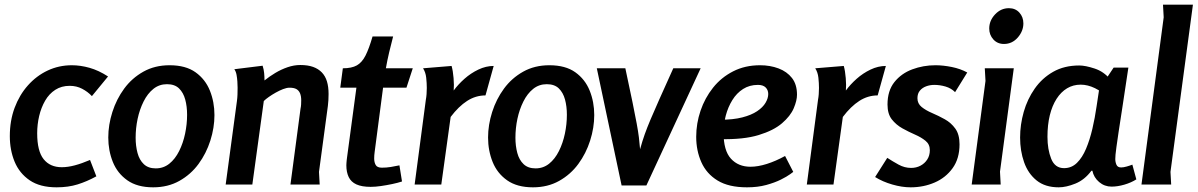

<svg xmlns="http://www.w3.org/2000/svg" viewBox="-20 -789 5121 821"><path d="M373 -378Q355 -397 331 -409.5Q307 -422 278 -422Q243 -422 216.5 -405Q190 -388 173 -358.5Q156 -329 147.5 -293Q139 -257 139 -219Q139 -143 166.5 -108.5Q194 -74 244 -74Q270 -74 300 -82Q330 -90 365 -105L392 -35Q352 -13 312 -0.5Q272 12 222 12Q151 12 107 -18Q63 -48 42.5 -97.5Q22 -147 22 -207Q22 -273 42.5 -328Q63 -383 99.5 -424Q136 -465 184 -487.5Q232 -510 287 -510Q324 -510 363 -499Q402 -488 442 -462Z M635 12Q567 12 524.5 -18Q482 -48 462.5 -96.5Q443 -145 443 -201Q443 -255 460.5 -310Q478 -365 511 -410Q544 -455 593 -482.5Q642 -510 705 -510Q774 -510 816 -480Q858 -450 877.5 -401.5Q897 -353 897 -297Q897 -243 879.5 -188Q862 -133 829 -88Q796 -43 747 -15.5Q698 12 635 12ZM646 -69Q679 -69 704 -89Q729 -109 746 -143Q763 -177 771.5 -217.5Q780 -258 780 -298Q780 -334 772 -363.5Q764 -393 745.5 -411Q727 -429 694 -429Q661 -429 636 -409Q611 -389 594 -355Q577 -321 568.5 -281Q560 -241 560 -200Q560 -165 568 -135Q576 -105 595 -87Q614 -69 646 -69Z M1103 -508Q1108 -492 1109.5 -476.5Q1111 -461 1111 -445Q1132 -462 1157 -477Q1182 -492 1209.5 -501.5Q1237 -511 1264 -511Q1296 -511 1318.5 -503Q1341 -495 1356 -479.5Q1371 -464 1378 -441Q1385 -418 1385 -387Q1385 -360 1382 -336L1344 -54L1347 0H1222L1265 -324Q1267 -333 1267.5 -342Q1268 -351 1268 -360Q1268 -378 1263 -390Q1258 -402 1247.5 -408Q1237 -414 1218 -414Q1206 -414 1190.5 -408Q1175 -402 1159 -393Q1143 -384 1129.5 -374.5Q1116 -365 1108 -357L1059 0H945L993 -356Q995 -370 995.5 -384.5Q996 -399 996 -414Q996 -426 995 -440.5Q994 -455 991.5 -469Q989 -483 982 -493Z M1661 -633Q1652 -599 1644 -565Q1636 -531 1630 -497H1745L1718 -414H1618L1582 -139Q1581 -132 1580.5 -125Q1580 -118 1580 -111Q1580 -95 1586.5 -83.5Q1593 -72 1613 -72Q1632 -72 1651 -75Q1670 -78 1688 -82L1699 -13Q1681 -7 1657 -2Q1633 3 1609 6.5Q1585 10 1565 10Q1527 10 1504 -0.5Q1481 -11 1471 -32Q1461 -53 1461 -82Q1461 -87 1461.5 -92.5Q1462 -98 1462.5 -104Q1463 -110 1464 -116L1504 -414H1435L1446 -497Q1484 -497 1506 -509.5Q1528 -522 1543 -551.5Q1558 -581 1573 -633Z M1911 -507Q1917 -486 1919.5 -455Q1922 -424 1920 -402Q1939 -428 1966 -452Q1993 -476 2025.5 -491.5Q2058 -507 2091 -507L2056 -381Q2014 -381 1977.5 -357.5Q1941 -334 1907 -289L1867 0H1753L1801 -363Q1803 -373 1804 -386.5Q1805 -400 1805 -413Q1805 -433 1802.5 -456.5Q1800 -480 1789 -497Z M2259 12Q2191 12 2148.5 -18Q2106 -48 2086.5 -96.5Q2067 -145 2067 -201Q2067 -255 2084.5 -310Q2102 -365 2135 -410Q2168 -455 2217 -482.5Q2266 -510 2329 -510Q2398 -510 2440 -480Q2482 -450 2501.5 -401.5Q2521 -353 2521 -297Q2521 -243 2503.5 -188Q2486 -133 2453 -88Q2420 -43 2371 -15.5Q2322 12 2259 12ZM2270 -69Q2303 -69 2328 -89Q2353 -109 2370 -143Q2387 -177 2395.5 -217.5Q2404 -258 2404 -298Q2404 -334 2396 -363.5Q2388 -393 2369.5 -411Q2351 -429 2318 -429Q2285 -429 2260 -409Q2235 -389 2218 -355Q2201 -321 2192.5 -281Q2184 -241 2184 -200Q2184 -165 2192 -135Q2200 -105 2219 -87Q2238 -69 2270 -69Z M2654 -497Q2673 -409 2684.5 -352.5Q2696 -296 2702.5 -261Q2709 -226 2712 -201Q2715 -176 2717 -151Q2727 -187 2737 -215Q2747 -243 2761.5 -277.5Q2776 -312 2799 -363.5Q2822 -415 2859 -497H2976L2744 4H2638L2532 -497Z M3230 -510Q3273 -510 3309 -496.5Q3345 -483 3366.5 -455.5Q3388 -428 3388 -384Q3388 -359 3374 -326Q3360 -293 3324 -262Q3288 -231 3224 -211.5Q3160 -192 3061 -194V-277Q3115 -277 3154 -287Q3193 -297 3217.5 -313.5Q3242 -330 3253.5 -349.5Q3265 -369 3265 -387Q3265 -404 3254 -415Q3243 -426 3221 -426Q3185 -426 3157.5 -408.5Q3130 -391 3111.5 -361Q3093 -331 3083.5 -295Q3074 -259 3074 -221Q3074 -145 3105.5 -110.5Q3137 -76 3189 -76Q3221 -76 3259 -88Q3297 -100 3337 -122L3372 -54Q3372 -54 3358.5 -44Q3345 -34 3319 -21Q3293 -8 3256.5 2Q3220 12 3174 12Q3096 12 3048.5 -17Q3001 -46 2979 -95.5Q2957 -145 2957 -204Q2957 -261 2975.5 -315.5Q2994 -370 3029 -414Q3064 -458 3115 -484Q3166 -510 3230 -510Z M3588 -507Q3594 -486 3596.5 -455Q3599 -424 3597 -402Q3616 -428 3643 -452Q3670 -476 3702.5 -491.5Q3735 -507 3768 -507L3733 -381Q3691 -381 3654.5 -357.5Q3618 -334 3584 -289L3544 0H3430L3478 -363Q3480 -373 3481 -386.5Q3482 -400 3482 -413Q3482 -433 3479.5 -456.5Q3477 -480 3466 -497Z M4064 -395Q4047 -412 4023 -419Q3999 -426 3975 -426Q3957 -426 3940.5 -420Q3924 -414 3913.5 -401.5Q3903 -389 3903 -369Q3903 -346 3921 -331.5Q3939 -317 3966 -305.5Q3993 -294 4020 -279Q4047 -264 4065 -239Q4083 -214 4083 -172Q4083 -111 4053.5 -70Q4024 -29 3976.5 -8.5Q3929 12 3874 12Q3837 12 3795.5 0Q3754 -12 3722 -32L3774 -114Q3797 -99 3822.5 -85Q3848 -71 3876 -71Q3898 -71 3916 -80.5Q3934 -90 3945 -107Q3956 -124 3956 -147Q3956 -172 3937.5 -187Q3919 -202 3892.5 -213.5Q3866 -225 3839 -240Q3812 -255 3793.5 -278.5Q3775 -302 3775 -342Q3775 -401 3804.5 -438Q3834 -475 3881 -492.5Q3928 -510 3980 -510Q4013 -510 4050 -502.5Q4087 -495 4116 -479Z M4356 -689Q4356 -656 4332 -628.5Q4308 -601 4273 -601Q4245 -601 4227.5 -620.5Q4210 -640 4210 -667Q4210 -701 4235 -727.5Q4260 -754 4294 -754Q4322 -754 4339 -735Q4356 -716 4356 -689ZM4315 -497 4256 -55 4259 0H4135L4194 -443L4191 -497Z M4742 -500H4805Q4790 -398 4779.5 -331Q4769 -264 4763 -223.5Q4757 -183 4754 -161Q4751 -139 4750 -128Q4749 -117 4749 -109Q4749 -96 4754 -84.5Q4759 -73 4774 -73Q4784 -73 4798 -77Q4812 -81 4822 -85L4839 -22Q4817 -8 4788 0.5Q4759 9 4733 9Q4703 9 4680 -10.5Q4657 -30 4651 -59H4647Q4618 -20 4578.5 -4Q4539 12 4507 12Q4449 12 4412.5 -17.5Q4376 -47 4359 -95.5Q4342 -144 4342 -201Q4342 -256 4357.5 -310.5Q4373 -365 4404.5 -410Q4436 -455 4483.5 -482Q4531 -509 4595 -509Q4621 -509 4660.5 -496Q4700 -483 4727 -450V-365Q4693 -397 4662 -412Q4631 -427 4601 -427Q4569 -427 4543 -411.5Q4517 -396 4498 -366.5Q4479 -337 4469 -296Q4459 -255 4459 -204Q4459 -150 4475 -110Q4491 -70 4530 -70Q4562 -70 4585 -92.5Q4608 -115 4624 -153Q4640 -191 4651 -238Q4662 -285 4669 -334L4680 -407Z M5081 -769 4985 -54 4988 0H4861L4956 -715L4953 -769Z"/></svg>

Font: Rosario
Style: Italic
Weight: 400
Italic angle: -8.05°
Designer: Hector Gatti
Foundry: Omnibus Type
Version: Version 1.201